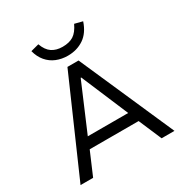

<svg xmlns="http://www.w3.org/2000/svg" viewBox="-207 -1085 1187 1243"><g transform="rotate(-30 386.5 -463.0)"><path d="M36 0 345 -705H428L738 0H642L556 -201L601 -171H172L216 -201L130 0ZM384 -601 226 -230 201 -250H572L545 -230L388 -601ZM385 -766Q339 -766 300 -782Q261 -798 233.5 -830.5Q206 -863 194 -910L255 -926Q273 -876 305 -854.5Q337 -833 384 -833Q435 -833 466.5 -853.5Q498 -874 522 -925L581 -910Q556 -835 504.5 -800.5Q453 -766 385 -766Z"/></g></svg>

Font: Nunito Sans 7pt
Style: Regular
Weight: 400
Designer: Vernon Adams
Foundry: Vernon Adams
Version: Version 3.101;gftools[0.9.27]